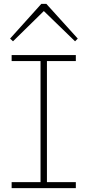

<svg xmlns="http://www.w3.org/2000/svg" viewBox="-20 -970 451 990"><path d="M189 -18V-672H222V-18ZM40 0V-31H371V0ZM40 -655V-686H371V-655ZM47 -757 32 -771 193 -950H219L381 -771L367 -757L206 -913Z"/></svg>

Font: BioRhyme ExtraBold ExtraLight
Style: Regular
Weight: 250
Version: Version 1.600;gftools[0.9.33]